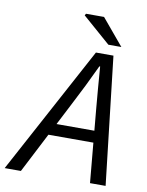

<svg xmlns="http://www.w3.org/2000/svg" viewBox="-143 -906 745 972"><g transform="rotate(10 229.5 -420.5)"><path d="M-50.6 0 302.8 -656.3H392.9L468.3 0H388.1L353.5 -377Q349.4 -429.3 344.5 -482Q339.7 -534.7 336.1 -590.4H332.1Q305.8 -534.3 280.4 -482.7Q255 -431.1 226.7 -377L32.8 0ZM106.5 -204.9 121.8 -265.2H409.8L395.8 -204.9ZM357.9 -706.3 214.2 -831.9 219.2 -841H312L424.7 -706.3Z"/></g></svg>

Font: Source Sans 3 VF
Style: Italic
Weight: 200
Italic angle: -11°
Designer: Paul D. Hunt
Foundry: Adobe Systems Incorporated
Version: Version 3.042;hotconv 1.0.118;makeotfexe 2.5.65603